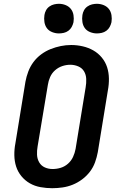

<svg xmlns="http://www.w3.org/2000/svg" viewBox="-20 -983 640 1011"><path d="M255 8Q224 8 193.5 2.5Q163 -3 137.5 -17.5Q112 -32 93 -55Q74 -78 65 -106Q56 -134 55.5 -165.5Q55 -197 61 -228L114 -553Q119 -580 129 -606.5Q139 -633 156 -656Q173 -679 196.5 -696.5Q220 -714 246.5 -724.5Q273 -735 300 -740.5Q327 -746 355 -746Q386 -746 416 -739Q446 -732 471.5 -717.5Q497 -703 516 -680Q535 -657 544 -629Q553 -601 553.5 -569.5Q554 -538 548 -507L495 -182Q490 -155 480.5 -128.5Q471 -102 453.5 -79Q436 -56 412.5 -38.5Q389 -21 363 -10.5Q337 0 309.5 4Q282 8 255 8ZM257 -93Q279 -93 300 -99.5Q321 -106 338 -121Q355 -136 364.5 -156.5Q374 -177 378 -199L431 -523Q435 -545 434 -567.5Q433 -590 422.5 -607.5Q412 -625 392 -633.5Q372 -642 350 -642Q329 -642 308 -635Q287 -628 270 -613Q253 -598 244 -577.5Q235 -557 232 -536L178 -212Q174 -190 175 -168Q176 -146 186.5 -128Q197 -110 216 -101.5Q235 -93 257 -93ZM490 -807Q472 -807 454.5 -814Q437 -821 427 -834.5Q417 -848 414 -866.5Q411 -885 414 -904Q416 -917 422.5 -929Q429 -941 440.5 -949Q452 -957 465 -960Q478 -963 490 -963Q509 -963 526 -956Q543 -949 553.5 -935.5Q564 -922 567 -903.5Q570 -885 567 -866Q564 -853 557.5 -841Q551 -829 540 -821Q529 -813 516 -810Q503 -807 490 -807ZM290 -807Q272 -807 254.5 -814Q237 -821 227 -834.5Q217 -848 214 -866.5Q211 -885 214 -904Q216 -917 222.5 -929Q229 -941 240.5 -949Q252 -957 265 -960Q278 -963 290 -963Q309 -963 326 -956Q343 -949 353.5 -935.5Q364 -922 367 -903.5Q370 -885 367 -866Q364 -853 357.5 -841Q351 -829 340 -821Q329 -813 316 -810Q303 -807 290 -807Z"/></svg>

Font: Iosevka Curly Slab Extended
Style: Bold Italic
Weight: 700
Width: 7
Italic angle: -9°
Monospace: yes
Designer: Belleve Invis
Foundry: Belleve Invis
Version: Version 11.0.0; ttfautohint (v1.8.3)